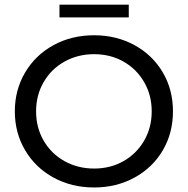

<svg xmlns="http://www.w3.org/2000/svg" viewBox="-20 -804 812 831"><path d="M211.6 -35.4C263.7 -6.9 322.3 7.4 387.3 7.4C451.7 7.4 510 -6.9 562.1 -35.4C614.3 -63.9 655 -103.2 684.5 -153.2C713.9 -203.2 728.6 -259.4 728.6 -322C728.6 -384.6 713.9 -440.8 684.5 -490.8C655 -540.8 614.3 -580.1 562.1 -608.6C510 -637.1 451.7 -651.4 387.3 -651.4C322.3 -651.4 263.7 -637.1 211.6 -608.6C159.5 -580.1 118.5 -540.7 88.8 -490.4C59 -440.1 44.2 -383.9 44.2 -322C44.2 -260.1 59 -203.9 88.8 -153.6C118.5 -103.3 159.5 -63.9 211.6 -35.4ZM514.7 -106.7C477 -85.3 434.5 -74.5 387.3 -74.5C340.1 -74.5 297.3 -85.3 259 -106.7C220.6 -128.2 190.6 -157.8 168.8 -195.5C147 -233.2 136.2 -275.4 136.2 -322C136.2 -368.6 147 -410.8 168.8 -448.5C190.6 -486.2 220.6 -515.8 259 -537.3C297.3 -558.7 340.1 -569.5 387.3 -569.5C434.5 -569.5 477 -558.7 514.7 -537.3C552.5 -515.8 582.2 -486.2 604 -448.5C625.8 -410.8 636.6 -368.6 636.6 -322C636.6 -275.4 625.8 -233.2 604 -195.5C582.2 -157.8 552.5 -128.2 514.7 -106.7ZM237.4 -783.8V-728.6H537.3V-783.8Z"/></svg>

Font: Montserrat Ace
Style: Regular
Weight: 500
Designer: Julieta Ulanovsky
Foundry: Julieta Ulanovsky
Version: Version 1